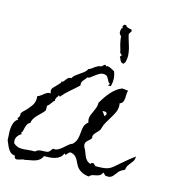

<svg xmlns="http://www.w3.org/2000/svg" viewBox="-244 -1406 1399 1568"><g transform="rotate(15 456.0 -621.5)"><path d="M981.4 -251Q979.5 -224.6 971.2 -211.4Q962.9 -198.2 953.6 -187.5Q944.3 -176.8 935.1 -163.1Q925.8 -149.4 920.9 -122.1Q888.7 -109.4 874 -92.3Q859.4 -75.2 849.1 -60.5Q838.9 -45.9 824.7 -38.1Q810.5 -30.3 778.3 -35.2Q773.4 -41 768.1 -45.9Q762.7 -50.8 755.9 -55.7Q748 -35.2 735.8 -28.3Q723.6 -21.5 709 -19Q694.3 -16.6 678.7 -12.7Q663.1 -8.8 648.4 6.8Q611.3 2 589.4 -9.8Q567.4 -21.5 554.7 -35.6Q542 -49.8 534.7 -65.9Q527.3 -82 519.5 -96.7Q511.7 -111.3 500.5 -123.5Q489.3 -135.7 467.8 -142.6Q458 -145.5 451.7 -143.6Q445.3 -141.6 440.4 -136.7Q435.5 -131.8 431.2 -125.5Q426.8 -119.1 420.9 -114.3L410.2 -125Q401.4 -101.6 384.3 -88.4Q367.2 -75.2 345.2 -68.8Q323.2 -62.5 299.3 -61Q275.4 -59.6 253.9 -59.6Q243.2 -36.1 227.5 -24.4Q211.9 -12.7 192.9 -6.8Q173.8 -1 153.3 2Q132.8 4.9 111.3 10.7Q102.5 8.8 92.3 11.7Q82 14.6 71.8 18.1Q61.5 21.5 51.3 23.4Q41 25.4 34.2 21.5Q25.4 16.6 25.4 9.8Q25.4 2.9 20.5 -2.9H18.6Q-2 -4.9 -14.6 -16.1Q-27.3 -27.3 -36.6 -43Q-45.9 -58.6 -52.7 -76.2Q-59.6 -93.8 -66.4 -108.4Q-66.4 -129.9 -68.8 -155.8Q-71.3 -181.6 -69.3 -207.5Q-67.4 -233.4 -58.6 -255.9Q-49.8 -278.3 -29.3 -292L-26.4 -293.9L-37.1 -302.7Q-24.4 -313.5 -22 -323.7Q-19.5 -334 -20.5 -348.6Q-13.7 -359.4 -5.4 -367.7Q2.9 -376 11.7 -383.8Q36.1 -409.2 55.7 -436.5Q75.2 -463.9 75.2 -501Q75.2 -505.9 74.7 -509.8Q74.2 -513.7 74.2 -518.6Q87.9 -522.5 100.1 -531.7Q112.3 -541 124 -550.3Q135.7 -559.6 148.4 -565.4Q161.1 -571.3 174.8 -568.4Q172.9 -574.2 170.9 -579.1Q168.9 -584 168.9 -589.8Q168.9 -606.4 181.2 -619.1Q193.4 -631.8 203.1 -641.6Q210.9 -649.4 220.7 -660.6Q230.5 -671.9 235.4 -676.8L229.5 -682.6Q244.1 -683.6 251 -691.9Q257.8 -700.2 264.2 -709Q270.5 -717.8 278.3 -725.1Q286.1 -732.4 301.8 -732.4H304.7Q312.5 -748 328.1 -760.3Q343.8 -772.5 360.8 -784.2Q377.9 -795.9 394.5 -808.6Q411.1 -821.3 419.9 -839.8Q434.6 -844.7 445.3 -853Q456.1 -861.3 466.3 -868.7Q476.6 -876 488.8 -881.8Q501 -887.7 518.6 -888.7Q523.4 -893.6 531.2 -901.4Q539.1 -909.2 543.9 -909.2Q548.8 -909.2 550.3 -905.8Q551.8 -902.3 553.7 -899.4Q559.6 -904.3 569.8 -902.8Q580.1 -901.4 590.8 -896.5Q601.6 -891.6 611.3 -885.7Q621.1 -879.9 627 -877Q651.4 -816.4 632.8 -752.9Q627.9 -752.9 622.1 -752.4Q616.2 -752 610.4 -752Q610.4 -755.9 615.2 -760.7Q620.1 -765.6 622.1 -767.6Q610.4 -773.4 604.5 -783.7Q598.6 -793.9 593.8 -804.2Q588.9 -814.5 581.5 -822.8Q574.2 -831.1 558.6 -833Q537.1 -835.9 518.6 -825.7Q500 -815.4 484.4 -803.2Q468.8 -791 455.1 -780.8Q441.4 -770.5 428.7 -772.5Q422.9 -760.7 415.5 -752.9Q408.2 -745.1 401.9 -737.3Q395.5 -729.5 392.1 -719.7Q388.7 -710 392.6 -694.3Q357.4 -661.1 320.8 -630.4Q284.2 -599.6 252.9 -561.5L242.2 -572.3Q242.2 -565.4 237.8 -560.1Q233.4 -554.7 229.5 -548.8Q225.6 -543 223.1 -535.6Q220.7 -528.3 223.6 -519.5Q215.8 -514.6 210.4 -508.3Q205.1 -502 200.2 -494.1Q194.3 -485.4 188 -478Q181.6 -470.7 171.9 -463.9L170.9 -462.9Q171.9 -453.1 171.9 -444.3Q171.9 -435.5 171.9 -424.8Q161.1 -408.2 145.5 -393.6Q129.9 -378.9 115.2 -363.8Q100.6 -348.6 89.4 -331.1Q78.1 -313.5 76.2 -292Q59.6 -286.1 52.7 -272.5Q45.9 -258.8 42 -244.1Q38.1 -229.5 35.2 -215.8Q32.2 -202.1 23.4 -195.3L32.2 -186.5Q6.8 -171.9 -4.9 -150.4Q-16.6 -128.9 -8.8 -99.6L-7.8 -98.6V-97.7Q20.5 -73.2 49.8 -71.3Q79.1 -69.3 113.3 -74.2Q128.9 -76.2 143.1 -76.7Q157.2 -77.1 170.9 -77.1H172.9Q186.5 -90.8 202.1 -94.2Q217.8 -97.7 236.3 -97.7Q252 -97.7 266.6 -99.6Q281.2 -101.6 292 -114.3Q295.9 -118.2 297.9 -122.1Q299.8 -126 302.7 -129.9Q304.7 -131.8 306.6 -133.8Q308.6 -135.7 310.5 -137.7Q332 -132.8 350.6 -143.1Q369.1 -153.3 386.2 -168Q403.3 -182.6 420.4 -197.8Q437.5 -212.9 455.1 -218.8Q477.5 -241.2 484.9 -267.6Q492.2 -293.9 494.1 -323.2Q495.1 -337.9 496.6 -350.6Q498 -363.3 501.5 -374.5Q504.9 -385.7 511.7 -396Q518.6 -406.2 531.2 -417L533.2 -418.9Q531.2 -426.8 529.3 -432.6Q527.3 -438.5 527.3 -447.3Q527.3 -465.8 534.2 -482.4Q541 -499 549.3 -516.1Q557.6 -533.2 564.5 -552.7Q571.3 -572.3 571.3 -596.7Q585 -620.1 601.6 -644.5Q618.2 -668.9 637.7 -691.4Q657.2 -713.9 679.7 -731.4Q702.1 -749 728.5 -758.8Q741.2 -757.8 754.4 -756.3Q767.6 -754.9 779.3 -752.9Q773.4 -739.3 773.4 -721.2Q773.4 -703.1 772 -686Q770.5 -668.9 763.7 -655.3Q756.8 -641.6 738.3 -635.7Q740.2 -632.8 740.7 -624.5Q741.2 -616.2 741.2 -612.3Q741.2 -583 728.5 -556.6Q715.8 -530.3 699.7 -504.4Q683.6 -478.5 668.5 -452.1Q653.3 -425.8 647.5 -398.4Q644.5 -385.7 634.3 -375Q624 -364.3 613.8 -353.5Q603.5 -342.8 597.2 -330.6Q590.8 -318.4 595.7 -303.7Q587.9 -291 577.6 -282.7Q567.4 -274.4 559.6 -266.1Q551.8 -257.8 548.8 -246.1Q545.9 -234.4 552.7 -215.8H553.7V-214.8Q564.5 -198.2 570.3 -180.7Q576.2 -163.1 583.5 -146.5Q590.8 -129.9 603 -116.2Q615.2 -102.5 637.7 -95.7Q639.6 -106.4 646.5 -106.9Q653.3 -107.4 661.1 -107.4Q666 -102.5 670.9 -98.1Q675.8 -93.8 680.7 -88.9Q723.6 -88.9 749 -91.8Q774.4 -94.7 792.5 -102.5Q810.5 -110.4 828.1 -125.5Q845.7 -140.6 874 -165Q900.4 -187.5 926.8 -209.5Q953.1 -231.4 981.4 -251ZM657.2 -529.3Q652.3 -540 640.6 -540Q628.9 -540 619.1 -539.1Q627 -531.2 633.3 -521.5Q639.6 -511.7 645.5 -502.9Q650.4 -507.8 655.8 -514.6Q661.1 -521.5 657.2 -529.3ZM674.8 -1243.2Q683.6 -1235.4 679.7 -1227.1Q675.8 -1218.8 668 -1208Q666 -1206.1 665.5 -1205.1Q665 -1204.1 664.1 -1202.1Q669.9 -1173.8 678.7 -1147.5Q687.5 -1121.1 694.8 -1094.2Q702.1 -1067.4 704.6 -1038.1Q707 -1008.8 698.2 -973.6L685.5 -956.1Q673.8 -957 667.5 -961.9Q661.1 -966.8 657.2 -973.6Q653.3 -980.5 650.4 -988.8Q647.5 -997.1 641.6 -1004.9Q643.6 -1006.8 647.9 -1010.7Q652.3 -1014.6 654.3 -1016.6Q652.3 -1024.4 644.5 -1028.3Q636.7 -1032.2 634.8 -1043Q633.8 -1049.8 632.3 -1055.7Q630.9 -1061.5 628.9 -1068.4Q621.1 -1092.8 615.7 -1117.7Q610.4 -1142.6 608.4 -1168Q594.7 -1178.7 591.3 -1191.4Q587.9 -1204.1 593.8 -1224.6Q594.7 -1226.6 594.2 -1227.5Q593.8 -1228.5 594.7 -1230.5L606.4 -1236.3Q597.7 -1242.2 599.1 -1248.5Q600.6 -1254.9 608.4 -1265.6L627 -1266.6Q627 -1259.8 632.3 -1255.9Q637.7 -1252 645.5 -1249.5Q653.3 -1247.1 661.6 -1245.6Q669.9 -1244.1 674.8 -1243.2Z"/></g></svg>

Font: Homemade Apple
Style: Regular
Weight: 400
Version: Version 1.001